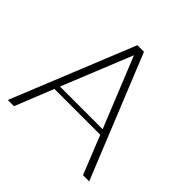

<svg xmlns="http://www.w3.org/2000/svg" viewBox="-176 -865 1031 1031"><g transform="rotate(45 339.0 -350.0)"><path d="M20 0 304 -700H354L638 0H591L503 -219H155L67 0ZM167 -249H491L329 -649Z"/></g></svg>

Font: Panamera Light
Style: Regular
Weight: 300
Designer: Bastien Sozeau
Foundry: NBR — Bastien Sozeau
Version: Version 3.002; ttfautohint (v1.8.4.7-5d5b);gftools[0.9.33]